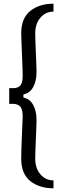

<svg xmlns="http://www.w3.org/2000/svg" viewBox="-20 -820 340 1041"><path d="M270 201Q194 201 144.5 162Q95 123 95 40Q95 24 96 -9.5Q97 -43 98.5 -81Q100 -119 101.5 -149Q103 -179 103 -188Q103 -229 89.5 -242.5Q76 -256 53 -257H30V-342H53Q76 -342 89.5 -355.5Q103 -369 103 -410Q103 -419 102 -449.5Q101 -480 99.5 -518Q98 -556 96.5 -590Q95 -624 95 -639Q95 -722 144.5 -761Q194 -800 270 -800V-757Q227 -757 199 -724Q171 -691 171 -639Q171 -625 172 -595.5Q173 -566 174.5 -532.5Q176 -499 177 -470.5Q178 -442 178 -430Q178 -381 160 -348Q142 -315 107 -308V-291Q142 -284 160 -251Q178 -218 178 -169Q178 -157 177 -128.5Q176 -100 174.5 -66.5Q173 -33 172 -3.5Q171 26 171 40Q171 92 199 125Q227 158 270 158Z"/></svg>

Font: Big Shoulders Display Medium
Style: Regular
Weight: 500
Designer: Patric King
Foundry: XO Type Co
Version: Version 1.000; ttfautohint (v1.8.2)